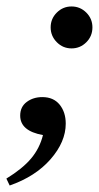

<svg xmlns="http://www.w3.org/2000/svg" viewBox="-55 -421 308 597"><path d="M232.4 -335.9Q232.4 -308.6 213.4 -289.6Q194.3 -270.5 167.5 -270.5Q140.6 -270.5 121.6 -289.8Q102.5 -309.1 102.5 -335.9Q102.5 -362.8 121.6 -381.8Q140.6 -400.9 167.5 -400.9Q194.3 -400.9 213.4 -381.8Q232.4 -362.8 232.4 -335.9ZM-24.9 155.8 -35.2 134.3Q15.1 103.5 41.7 71.8Q68.4 40 78.6 -1Q7.8 -13.7 7.8 -61.5Q7.8 -88.9 28.1 -104Q48.3 -119.1 76.7 -119.1Q111.3 -119.1 130.4 -95.7Q149.4 -72.3 149.4 -36.6Q149.4 20 102.3 74Q55.2 127.9 -24.9 155.8Z"/></svg>

Font: Elstob 10pt
Style: Italic
Weight: 400
Italic angle: -20°
Designer: Peter S. Baker
Version: Version 1.015